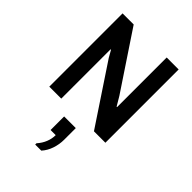

<svg xmlns="http://www.w3.org/2000/svg" viewBox="-288 -810 1271 1271"><g transform="rotate(45 347.0 -174.5)"><path d="M85 0V-686H189L456 -285L494 -221L498 -222V-686H610V0H503L228 -414L201 -462L197 -461V0ZM290 337V325Q316 296 329 263Q342 230 342 197H294V70H403V179Q403 222 389 264Q375 306 347 337Z"/></g></svg>

Font: Chivo Medium
Style: Regular
Weight: 500
Designer: Hector Gatti
Foundry: Omnibus-Type
Version: Version 2.002